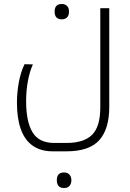

<svg xmlns="http://www.w3.org/2000/svg" viewBox="-20 -519 653 963"><path d="M243 240Q181 240 139 208Q65 151 65 -5Q65 -53 74 -104Q83 -155 103 -197L145 -196Q129 -161 120 -113Q111 -65 111 -12Q111 92 143.5 145Q176 198 252 198H313Q401 198 442 157Q483 116 483 20V-478H528V17Q528 128 478 184Q428 240 313 240ZM290 -422Q254 -422 254 -461Q254 -499 290 -499Q305 -499 315.5 -490Q326 -481 326 -461Q326 -441 316 -431.5Q306 -422 290 -422ZM301 424Q265 424 265 385Q265 346 301 346Q319 346 328.5 357Q338 368 338 385Q338 402 329 413Q320 424 301 424Z"/></svg>

Font: Noto Kufi Arabic ExtraLight
Style: Regular
Weight: 200
Designer: Monotype Design Team, David Williams, Khaled Hosny
Foundry: Google LLC
Version: Version 2.109; ttfautohint (v1.8.4.7-5d5b)